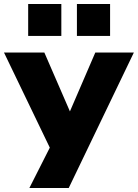

<svg xmlns="http://www.w3.org/2000/svg" viewBox="-29 -761 690 961"><path d="M118 180 240 -61V19L-9 -498H193L332 -178H310L448 -498H641L315 180ZM356 -581V-741H522V-581ZM112 -581V-741H278V-581Z"/></svg>

Font: Nunito Sans 10pt SemiExpanded Black
Style: Regular
Weight: 900
Width: 6
Designer: Vernon Adams
Foundry: Vernon Adams
Version: Version 3.101;gftools[0.9.27]